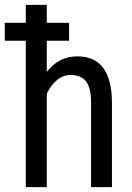

<svg xmlns="http://www.w3.org/2000/svg" viewBox="-27 -770 545 790"><path d="M257.3 -602.5V-676.3H165.5V-750H79.1V-676.3H-7.3V-602.5H79.1V0H165.5V-383.8C175.9 -406.9 189.7 -425.6 206.8 -439.9C223.9 -454.3 243.2 -461.4 264.6 -461.4C292.3 -461.4 313.1 -452.7 326.9 -435.3C340.7 -417.9 347.7 -388.5 347.7 -347.2V0H433.6V-351.1C432.3 -475.7 384.9 -538.1 291.5 -538.1C240.4 -538.1 198.4 -516.8 165.5 -474.1V-602.5Z"/></svg>

Font: Roboto Condensed
Style: Regular
Weight: 400
Designer: Google
Version: Version 2.134; 2016